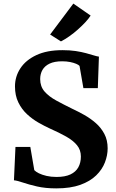

<svg xmlns="http://www.w3.org/2000/svg" viewBox="-20 -1029 643 1060"><path d="M290.7 11Q230.6 11 184.4 0.4Q138.2 -10.3 106.3 -21.2Q74.3 -32.1 57 -33.6L65.4 -217.7H147.4L169.3 -89.6Q177.6 -80.8 194.8 -72.2Q212.1 -63.7 236.8 -57.9Q261.6 -52.1 292.1 -52.1Q339.1 -52.1 368.8 -66Q398.4 -80 412.5 -105.4Q426.5 -130.9 426.5 -164.7Q426.5 -201.5 404.9 -227.5Q383.4 -253.6 345 -275.2Q306.7 -296.7 255.5 -319.4Q226.1 -332.8 192.7 -351.8Q159.3 -370.8 129.6 -398.1Q100 -425.4 81.4 -463.3Q62.7 -501.1 62.7 -552.1Q62.7 -606.3 92.5 -651.8Q122.3 -697.3 180.7 -724.7Q239.1 -752.1 325.1 -752.1Q365.9 -752.1 398.1 -747.2Q430.3 -742.2 455 -735.5Q479.6 -728.9 497.3 -723.3Q515.1 -717.7 526.1 -716.4L520.1 -542.3H440.4L419.1 -665.2Q414.3 -670.9 400.6 -676.7Q386.9 -682.6 367 -686.6Q347.2 -690.6 323 -690.6Q280.7 -690.6 254 -677.9Q227.3 -665.2 214.5 -643.1Q201.8 -621 201.8 -592.4Q201.8 -551.6 225.9 -523.8Q250 -496.1 290.6 -474Q331.1 -452 379.5 -428.2Q411.4 -413.4 445.5 -394.3Q479.5 -375.1 508.8 -349.6Q538 -324 556.1 -289.8Q574.3 -255.6 574.3 -209.9Q574.3 -171.4 559.2 -132.2Q544.1 -93.1 511 -60.7Q477.9 -28.3 423.6 -8.6Q369.2 11 290.7 11ZM316.9 -800.6H316.2L256.7 -838.4L384.9 -1009.2L480.4 -943Q469.7 -926.2 451.2 -906.2Q432.6 -886.3 409.9 -866.1Q387.2 -845.9 363 -828.8Q338.8 -811.7 316.9 -800.6Z"/></svg>

Font: Merriweather 7pt Light
Style: Regular
Weight: 300
Designer: Eben Sorkin
Foundry: Eben Sorkin
Version: Version 2.200;gftools[0.9.31]